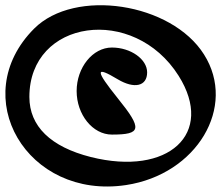

<svg xmlns="http://www.w3.org/2000/svg" viewBox="-22 -672 837 719"><path d="M265 -331C265 -243 325 -168 397 -168C508 -168 512 -189 419 -304C334 -410 334 -426 419 -375C481 -338 529 -349 529 -401C529 -450 468 -494 397 -494C325 -494 265 -419 265 -331ZM106 -565C-148 -311 79 77 450 21C715 -19 866 -272 742 -468C620 -662 258 -717 106 -565ZM88 -309C88 -600 479 -655 647 -388C783 -172 609 -11 318 -84C168 -122 88 -199 88 -309Z"/></svg>

Font: Venom Sans
Style: Regular
Weight: 400
Version: Version 1.001